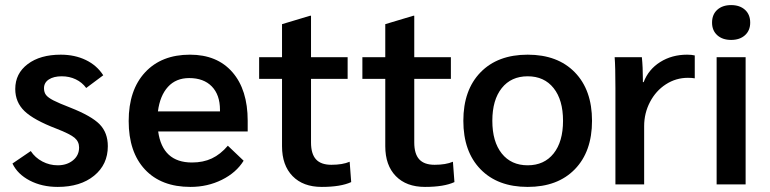

<svg xmlns="http://www.w3.org/2000/svg" viewBox="-20 -725 3027 755"><path d="M29 -82 101 -131Q118 -105 146.5 -90Q175 -75 207 -75Q243 -75 267 -94.5Q291 -114 291 -145Q291 -168 273.5 -183Q256 -198 202 -219Q113 -253 76.5 -288Q40 -323 40 -375Q40 -436 89 -473Q138 -510 219 -510Q274 -510 317.5 -489Q361 -468 386 -429L319 -379Q303 -401 278 -413Q253 -425 223 -425Q191 -425 172 -412.5Q153 -400 153 -378Q153 -362 161 -351.5Q169 -341 190.5 -330Q212 -319 256 -302Q340 -269 372 -236Q404 -203 404 -150Q404 -78 350 -34Q296 10 207 10Q145 10 97 -15Q49 -40 29 -82Z M954 -208H602Q619 -86 735 -86Q779 -86 813 -102Q847 -118 876 -152L938 -93Q909 -46 852.5 -18Q796 10 729 10Q614 10 550 -58.5Q486 -127 486 -249Q486 -371 550.5 -440.5Q615 -510 727 -510Q834 -510 894 -441Q954 -372 954 -250ZM845 -293Q845 -352 813 -385Q781 -418 724 -418Q672 -418 640.5 -383.5Q609 -349 601 -287H845Z M1089 -150V-415H999V-500H1089V-630L1199 -663H1203V-500H1347V-415H1203V-165Q1203 -120 1222.5 -98.5Q1242 -77 1283 -77Q1327 -77 1355 -89L1361 -9Q1320 10 1245 10Q1172 10 1130.5 -32.5Q1089 -75 1089 -150Z M1495 -150V-415H1405V-500H1495V-630L1605 -663H1609V-500H1753V-415H1609V-165Q1609 -120 1628.5 -98.5Q1648 -77 1689 -77Q1733 -77 1761 -89L1767 -9Q1726 10 1651 10Q1578 10 1536.5 -32.5Q1495 -75 1495 -150Z M1802 -250Q1802 -371 1869.5 -440.5Q1937 -510 2055 -510Q2173 -510 2240.5 -440.5Q2308 -371 2308 -250Q2308 -129 2240.5 -59.5Q2173 10 2055 10Q1937 10 1869.5 -59.5Q1802 -129 1802 -250ZM2194 -250Q2194 -332 2157 -378.5Q2120 -425 2055 -425Q1990 -425 1953 -378.5Q1916 -332 1916 -250Q1916 -168 1953 -121.5Q1990 -75 2055 -75Q2120 -75 2157 -121.5Q2194 -168 2194 -250Z M2400 -378Q2400 -463 2397 -500H2504Q2508 -461 2508 -412V-402H2511Q2530 -452 2576 -481Q2622 -510 2682 -510Q2700 -510 2712 -507V-417Q2702 -419 2685 -419Q2638 -419 2598.5 -393.5Q2559 -368 2536 -324Q2513 -280 2513 -229V0H2400Z M2780 -636Q2780 -668 2800.5 -686.5Q2821 -705 2855 -705Q2889 -705 2909.5 -686.5Q2930 -668 2930 -636Q2930 -605 2909.5 -586.5Q2889 -568 2855 -568Q2821 -568 2800.5 -586.5Q2780 -605 2780 -636ZM2798 -500H2912V0H2798Z"/></svg>

Font: Sarabun SemiBold
Style: Regular
Weight: 600
Designer: Suppakit Chalermlarp | Katatrad Co.,Ltd.
Foundry: Cadson Demak Co.,Ltd.
Version: Version 1.000; ttfautohint (v1.6)